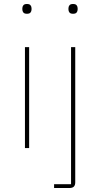

<svg xmlns="http://www.w3.org/2000/svg" viewBox="-20 -742 502 962"><path d="M115 -673Q102 -673 97 -679.5Q92 -686 92 -694V-701Q92 -709 97 -715.5Q102 -722 115 -722Q128 -722 133 -715.5Q138 -709 138 -701V-694Q138 -686 133 -679.5Q128 -673 115 -673ZM105 0V-506H126V0ZM336 181V-506H357V171Q357 186 350 193Q343 200 328 200H251V181ZM346 -673Q333 -673 328 -679.5Q323 -686 323 -694V-701Q323 -709 328 -715.5Q333 -722 346 -722Q359 -722 364 -715.5Q369 -709 369 -701V-694Q369 -686 364 -679.5Q359 -673 346 -673Z"/></svg>

Font: IBM Plex Sans Thin
Style: Regular
Weight: 250
Designer: Mike Abbink, Paul van der Laan, Pieter van Rosmalen
Foundry: Bold Monday
Version: Version 3.201